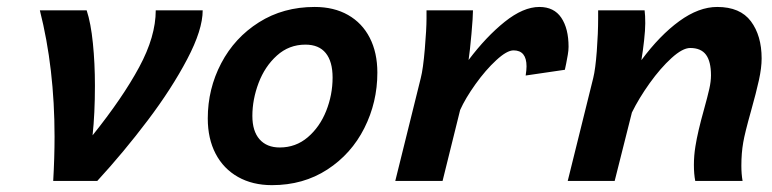

<svg xmlns="http://www.w3.org/2000/svg" viewBox="-20 -523 2233 555"><path d="M261.2 0H133.8Q137.7 -67.9 137.7 -127.9Q137.7 -325.7 95.2 -493.2H230.5Q242.7 -456.1 248.5 -398.2Q254.4 -340.3 254.4 -275.4Q254.4 -194.8 247.6 -131.8Q334.5 -240.2 382.3 -328.9Q430.2 -417.5 430.2 -493.2H565.9Q565.9 -437 521.2 -352.1Q476.6 -267.1 407.2 -175.3Q337.9 -83.5 261.2 0Z M889.6 -502.9Q945.3 -502.9 986.1 -479.7Q1026.9 -456.5 1048.8 -413.8Q1070.8 -371.1 1070.8 -313Q1070.8 -227.5 1033.2 -152.8Q995.6 -78.1 926.3 -33Q856.9 12.2 766.1 12.2Q710 12.2 668 -11.5Q626 -35.2 603.3 -78.6Q580.6 -122.1 580.6 -180.7Q580.6 -266.1 619.4 -340.1Q658.2 -414.1 728.5 -458.5Q798.8 -502.9 889.6 -502.9ZM709.5 -188Q709.5 -144 730.2 -120.4Q751 -96.7 788.6 -96.7Q835 -96.7 869.6 -126.2Q904.3 -155.8 922.9 -202.4Q941.4 -249 941.4 -298.8Q941.4 -345.2 921.6 -369.6Q901.9 -394 862.8 -394Q815.4 -394 780.5 -362.5Q745.6 -331.1 727.5 -283.2Q709.5 -235.4 709.5 -188Z M1122.6 0 1196.3 -297.4Q1203.1 -323.7 1208 -381.6Q1212.9 -439.5 1212.9 -469.7V-493.2H1347.2Q1347.2 -474.6 1342.8 -425Q1338.4 -375.5 1334.5 -349.6Q1385.3 -417 1439 -460Q1492.7 -502.9 1539.1 -502.9Q1581.5 -502.9 1602.5 -471.7Q1623.5 -440.4 1623.5 -387.7Q1623.5 -377.4 1621.3 -364.7Q1619.1 -352.1 1616.7 -339.8Q1613.8 -326.2 1612.8 -321.3L1499.5 -304.7Q1502 -320.8 1502 -331.1Q1502 -377.4 1464.4 -377.4Q1445.3 -377.4 1414.6 -349.1Q1383.8 -320.8 1354.5 -279.8Q1325.2 -238.8 1310.1 -205.1L1259.3 0Z M1985.8 -46.4Q1985.8 -73.2 1990.2 -100.1Q1996.6 -141.1 2015.1 -207Q2025.4 -244.1 2030.3 -265.9Q2035.2 -287.6 2035.2 -305.2Q2035.2 -345.2 2020.8 -364.7Q2006.3 -384.3 1975.1 -384.3Q1953.1 -384.3 1921.1 -355.2Q1889.2 -326.2 1857.9 -282.5Q1826.7 -238.8 1806.6 -197.8L1756.8 0H1621.1L1694.8 -297.4Q1701.2 -323.2 1705.1 -375.2Q1709 -427.2 1709 -469.7V-493.2H1843.3Q1845.2 -479 1845.2 -455.6Q1845.2 -436.5 1841.8 -405.8Q1838.4 -375 1834 -349.1Q1887.2 -420.9 1943.6 -461.9Q2000 -502.9 2053.2 -502.9Q2119.6 -502.9 2150.6 -461.4Q2181.6 -419.9 2181.6 -354Q2181.6 -327.1 2173.8 -291.5Q2166 -255.9 2150.9 -202.1Q2132.8 -137.7 2128.4 -111.3Q2123 -80.6 2123 -43.9Q2123 -20 2126.5 0H1989.7Q1985.8 -20 1985.8 -46.4Z"/></svg>

Font: Lesson One
Style: Bold Italic
Weight: 700
Italic angle: -14°
Designer: But Ko, Victor Gaultney, Annie Olsen, Julie Remington, Don Collingsworth, Eric Hays, Becca Hirsbrunner
Version: Version 1.100